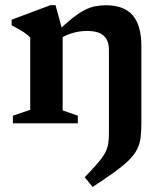

<svg xmlns="http://www.w3.org/2000/svg" viewBox="-20 -492 648 766"><path d="M230 -367.5V-51.5L290.5 -30.5V0H31.5V-30.5L100.5 -54V-342Q91 -353 73.5 -364.5Q56 -376 26.5 -391V-413.5L181.5 -471.5H201.5ZM414.5 39V-293.5Q414.5 -318.5 405.2 -335.2Q396 -352 377 -360.2Q358 -368.5 328 -368.5Q296 -368.5 267 -359.5Q238 -350.5 219 -337L203 -361.5Q240 -396.5 267.2 -418.2Q294.5 -440 316.2 -451.2Q338 -462.5 358.8 -466.8Q379.5 -471 403 -471Q475 -471 509.5 -430.8Q544 -390.5 544 -308.5V2.5Q544 35 540.5 59.8Q537 84.5 526.2 105.2Q515.5 126 494 147.2Q472.5 168.5 437.2 194Q402 219.5 349.5 254L318 215Q351.5 180.5 371 157.5Q390.5 134.5 399.8 116.8Q409 99 411.8 81.2Q414.5 63.5 414.5 39Z"/></svg>

Font: Newsreader SemiBold
Style: Regular
Weight: 600
Designer: Hugues Gentile
Foundry: Production Type
Version: Version 1.003